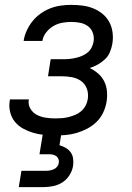

<svg xmlns="http://www.w3.org/2000/svg" viewBox="-20 -548 540 788"><path d="M207 8Q183 8 159.5 5.5Q136 3 114.5 -3.5Q93 -10 73.5 -21Q54 -32 40.5 -49Q27 -66 21.5 -88.5Q16 -111 20 -135Q20 -136 20.5 -137.5Q21 -139 21 -140H99Q99 -140 98.5 -139Q98 -138 98 -138Q95 -118 105 -101.5Q115 -85 131.5 -76.5Q148 -68 167.5 -65Q187 -62 207 -62Q220 -62 233.5 -63Q247 -64 261 -67.5Q275 -71 288.5 -76.5Q302 -82 313 -91.5Q324 -101 331 -114Q338 -127 340 -140Q344 -162 337 -182.5Q330 -203 313.5 -215Q297 -227 276 -231Q255 -235 233 -235H177L188 -305H244Q256 -305 268.5 -306.5Q281 -308 293.5 -311Q306 -314 317.5 -319Q329 -324 339.5 -332.5Q350 -341 356 -353Q362 -365 364 -377Q367 -396 361 -413Q355 -430 341 -440.5Q327 -451 309 -454.5Q291 -458 272 -458Q254 -458 235 -454.5Q216 -451 199 -441Q182 -431 169.5 -415Q157 -399 154 -380H77Q80 -401 89.5 -422Q99 -443 113.5 -461Q128 -479 147 -492.5Q166 -506 187 -514Q208 -522 229.5 -525Q251 -528 272 -528Q296 -528 319 -525Q342 -522 363 -513.5Q384 -505 401 -491Q418 -477 428.5 -457.5Q439 -438 442 -414.5Q445 -391 441 -368Q438 -351 431 -334Q424 -317 410.5 -304.5Q397 -292 381 -283Q365 -274 348 -269Q367 -260 383 -246Q399 -232 408 -213.5Q417 -195 419 -173Q421 -151 417 -128Q413 -106 403 -85Q393 -64 376 -47.5Q359 -31 338 -20Q317 -9 295 -2.5Q273 4 250.5 6Q228 8 207 8ZM57 220 68 153H168Q177 153 185 151.5Q193 150 201 146.5Q209 143 214.5 136Q220 129 221 121Q223 113 220 105Q217 97 210.5 92.5Q204 88 196 86.5Q188 85 180 85H142L156 0H232L224 48Q238 52 250 59Q262 66 270 77Q278 88 280 102.5Q282 117 280 132Q277 152 265.5 170.5Q254 189 236 200.5Q218 212 197.5 216Q177 220 157 220Z"/></svg>

Font: Iosevka SS04
Style: Italic
Weight: 400
Italic angle: -9°
Monospace: yes
Designer: Belleve Invis
Foundry: Belleve Invis
Version: Version 19.0.0; ttfautohint (v1.8.4)